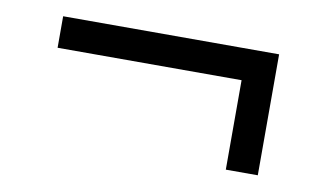

<svg xmlns="http://www.w3.org/2000/svg" viewBox="-41 -412 683 408"><g transform="rotate(10 300.0 -208.5)"><path d="M533 -78V-339H67V-271H464V-78Z"/></g></svg>

Font: IBM Plex Arabic
Style: Regular
Weight: 400
Designer: Mike Abbink, Paul van der Laan, Pieter van Rosmalen, Wael Morcos, Khajak Apelian
Foundry: Bold Monday
Version: Version 1.0